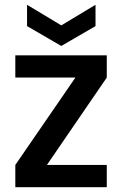

<svg xmlns="http://www.w3.org/2000/svg" viewBox="-20 -782 511 802"><path d="M176 -93H426V0H44V-93L295 -458H44V-551H426V-458ZM379 -673 236 -590 93 -673V-762L236 -676L379 -762Z"/></svg>

Font: Poppins Medium A&M
Style: Regular
Weight: 500
Designer: Ninad Kale (Devanagari), Jonny Pinhorn (Latin)
Foundry: Indian Type Foundry
Version: 4.004